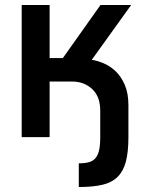

<svg xmlns="http://www.w3.org/2000/svg" viewBox="-20 -550 576 770"><path d="M495 0Q495 59 485 97.5Q475 136 452 159Q429 182 391 191Q353 200 296 200V105Q320 105 336.5 100.5Q353 96 363 84Q373 72 377.5 52Q382 32 382 0V-106Q382 -163 349.5 -193Q317 -223 269 -223H179V0H67V-530H179V-317H232L383 -530H506L348 -310Q370 -307 396 -296Q422 -285 444 -264Q466 -243 480.5 -209.5Q495 -176 495 -128V0Z"/></svg>

Font: Golos UI Medium
Style: Regular
Weight: 500
Designer: A.Korolkova, Vitaly Kuzmin
Foundry: ParaType Ltd
Version: Version 2.000